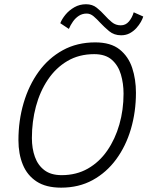

<svg xmlns="http://www.w3.org/2000/svg" viewBox="-20 -860 717 906"><path d="M268.5 25.5Q197 25.5 152.8 -3.5Q108.5 -32.5 87.8 -83Q67 -133.5 67 -198.5Q67 -291 91.5 -374.2Q116 -457.5 162.5 -521.8Q209 -586 276.2 -623Q343.5 -660 429.5 -660Q502.5 -660 544.2 -626.8Q586 -593.5 603.8 -539.5Q621.5 -485.5 621.5 -422.5Q621.5 -332.5 597.8 -251.5Q574 -170.5 528.2 -108.2Q482.5 -46 417.2 -10.2Q352 25.5 268.5 25.5ZM271 -33.5Q340.5 -33.5 394.8 -64.5Q449 -95.5 486.2 -149.5Q523.5 -203.5 543.2 -272.5Q563 -341.5 563 -418Q563 -466 550.5 -508.5Q538 -551 507.8 -577.8Q477.5 -604.5 424.5 -604.5Q353 -604.5 298.2 -572.2Q243.5 -540 206 -484.2Q168.5 -428.5 149.5 -357.5Q130.5 -286.5 130.5 -208.5Q130.5 -159 144.8 -119.5Q159 -80 189.8 -56.8Q220.5 -33.5 271 -33.5ZM264.5 -750.5Q272 -770 289 -790.8Q306 -811.5 331 -825.8Q356 -840 386 -840Q416 -840 436.5 -823.5Q457 -807 474.5 -787.5Q490.5 -769.5 508.2 -755Q526 -740.5 550 -740.5Q573 -740.5 588.2 -758.5Q603.5 -776.5 611 -802L656 -782Q653 -771.5 644.8 -756.8Q636.5 -742 623.5 -727.5Q610.5 -713 592.5 -703.2Q574.5 -693.5 551.5 -693.5Q518.5 -693.5 495.2 -712.8Q472 -732 452.5 -753Q437 -770 421.8 -783Q406.5 -796 389 -796Q368.5 -796 352.2 -785.5Q336 -775 324.2 -758.2Q312.5 -741.5 305 -723.5Z"/></svg>

Font: Grandstander Thin ExtraLight
Style: Italic
Weight: 250
Italic angle: -15°
Version: Version 1.200